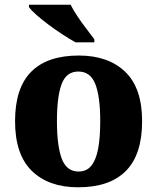

<svg xmlns="http://www.w3.org/2000/svg" viewBox="-20 -786 668 816"><path d="M312 10Q187 10 115.5 -59.5Q44 -129 44 -271Q44 -412 112.5 -481Q181 -550 315 -550Q440 -550 512 -481Q584 -412 584 -271Q584 -129 515 -59.5Q446 10 312 10ZM314 -57Q348 -57 368 -81.5Q388 -106 397 -153.5Q406 -201 406 -271Q406 -376 385 -429Q364 -482 313 -482Q262 -482 242 -429Q222 -376 222 -271Q222 -166 242.5 -111.5Q263 -57 314 -57ZM301 -606Q276 -620 246 -639.5Q216 -659 186.5 -681Q157 -703 134.5 -723Q112 -743 103 -756V-766H280Q291 -744 309 -717Q327 -690 347 -664Q367 -638 381 -619V-606Z"/></svg>

Font: Noto Serif Armenian ExtraBold
Style: Regular
Weight: 800
Version: Version 2.007